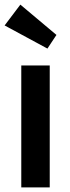

<svg xmlns="http://www.w3.org/2000/svg" viewBox="-24 -810 303 830"><path d="M68 0H191V-527H68ZM-4 -700 181 -600 220 -659 64 -790Z"/></svg>

Font: Easer Grotesk Medium
Style: Regular
Weight: 500
Designer: Boardeaser, Bonnie Shaver-Troup, Thomas Jockin
Foundry: Lexend
Version: Version 1.001;Glyphs 3.1.2 (3151)